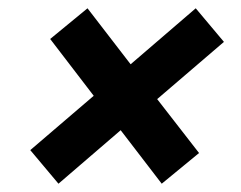

<svg xmlns="http://www.w3.org/2000/svg" viewBox="-20 -539 580 463"><path d="M271 -225 121 -96 53 -177 206 -308 101 -445 191 -519 295 -384 452 -519 520 -438 359 -300 460 -170 370 -96Z"/></svg>

Font: IBM Plex Sans Cond
Style: Bold Italic
Weight: 700
Width: 3
Italic angle: -11°
Designer: Mike Abbink, Paul van der Laan, Pieter van Rosmalen
Foundry: Bold Monday
Version: Version 1.3